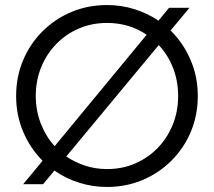

<svg xmlns="http://www.w3.org/2000/svg" viewBox="-20 -731 849 762"><path d="M405 11Q347 11 293.5 -6Q240 -23 196 -54L151 0H72L149 -93Q100 -142 72 -208Q44 -274 44 -350Q44 -426 71.5 -491.5Q99 -557 148.5 -606.5Q198 -656 263.5 -683.5Q329 -711 405 -711Q462 -711 514 -694.5Q566 -678 609 -649L651 -700H732L657 -610Q707 -561 736 -494Q765 -427 765 -350Q765 -274 737.5 -208.5Q710 -143 660.5 -93.5Q611 -44 545.5 -16.5Q480 11 405 11ZM197 -151 562 -593Q529 -616 489 -628Q449 -640 405 -640Q345 -640 293.5 -618Q242 -596 203.5 -556.5Q165 -517 143.5 -464.5Q122 -412 122 -350Q122 -292 142 -240.5Q162 -189 197 -151ZM405 -60Q465 -60 516 -82Q567 -104 605.5 -143.5Q644 -183 665.5 -236Q687 -289 687 -350Q687 -410 666.5 -462Q646 -514 610 -552L243 -110Q277 -87 318 -73.5Q359 -60 405 -60Z"/></svg>

Font: Red Hat Display
Style: Regular
Weight: 300
Designer: Pentagram, MCKL
Foundry: Pentagram, MCKL
Version: Version 1.023